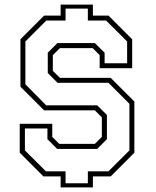

<svg xmlns="http://www.w3.org/2000/svg" viewBox="-20 -768 681 836"><path d="M244 48V0H169L66 -103V-229H207.5V-172L238 -141.5H393L423.5 -172V-257L393 -287.5H172L69 -390.5V-597L172 -700H244V-748H384.5V-700H452.5L555.5 -597V-471H414V-528L383.5 -558.5H241L210 -528V-459.5L241 -429H462L565 -326V-103L462 0H384.5V48ZM265.5 30H362.5V-22H452L543.5 -113V-316L452 -407.5H230.5L188 -450V-538.5L230 -580.5H393L435.5 -538.5V-492.5H533.5V-587.5L442 -678.5H362.5V-730.5H265.5V-678.5H181.5L90.5 -587.5V-401L181 -309.5H403L445.5 -267.5V-162L403 -119.5H229L186.5 -162V-208.5H88.5V-113L180 -22H265.5Z"/></svg>

Font: Tourney Thin ExtraLight
Style: Regular
Weight: 250
Version: Version 1.015